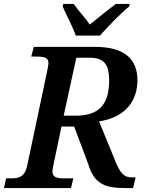

<svg xmlns="http://www.w3.org/2000/svg" viewBox="-30 -951 751 971"><path d="M353 -771H475C518 -818 578 -882 623 -918L626 -931H556C512 -899 464 -858 424 -827C396 -868 369 -893 343 -931H290L287 -918C300 -885 340 -813 353 -771ZM-10 0H329L341 -49H294C259 -49 235 -54 235 -84C235 -91 238 -102 241 -121L281 -311H345L416 -122C448 -13 510 0 608 0H643L656 -54H633C596 -54 574 -79 546 -154L471 -337C607 -358 665 -443 665 -546C665 -650 602 -714 451 -714H141L128 -665H150C192 -665 215 -661 215 -632C215 -624 211 -602 204 -570L107 -111C95 -56 63 -49 29 -49H1ZM292 -366 356 -659H424C503 -659 522 -617 522 -544C522 -419 467 -366 353 -366Z"/></svg>

Font: Noto Serif Semi
Style: Italic
Weight: 600
Italic angle: -12°
Designer: Monotype Design Team
Foundry: Monotype Imaging Inc.
Version: Version 1.901